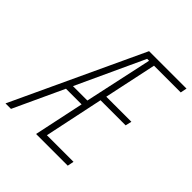

<svg xmlns="http://www.w3.org/2000/svg" viewBox="-263 -852 990 990"><g transform="rotate(45 232.0 -357.0)"><path d="M-71 0H-31L96 -274H210L152 0H383L390 -35H196L264 -358H447L455 -392H272L333 -679H528L535 -714H262ZM112 -309 283 -679H297L217 -309Z"/></g></svg>

Font: Noto Sans ExtraCondensed ExtraLight
Style: Italic
Weight: 200
Width: 2
Italic angle: -12°
Designer: Monotype Design Team
Foundry: Monotype Imaging Inc.
Version: Version 2.013